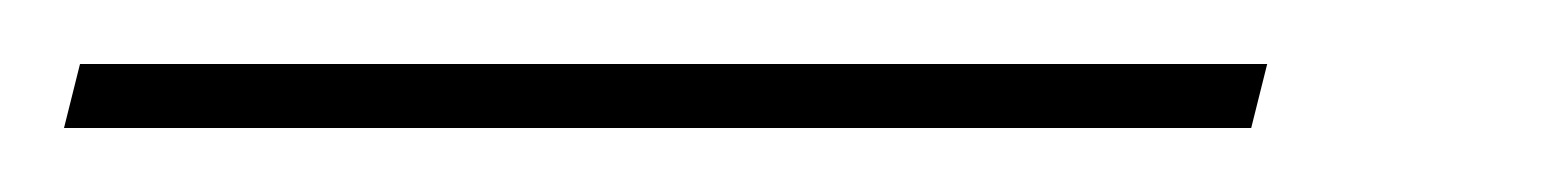

<svg xmlns="http://www.w3.org/2000/svg" viewBox="-105 69 487 60"><path d="M-85 109 -80 89H291L286 109Z"/></svg>

Font: Noto Serif Display ExtraCondensed Thin
Style: Italic
Weight: 100
Width: 2
Italic angle: -12°
Designer: Monotype Design Team
Foundry: Monotype Imaging Inc.
Version: Version 2.009